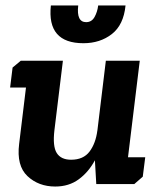

<svg xmlns="http://www.w3.org/2000/svg" viewBox="-20 -673 582 702"><path d="M339 -653H439Q432 -582 389 -548.5Q346 -515 285 -515Q151 -515 166 -653H266Q259 -592 295 -592Q315 -592 325.5 -610.5Q336 -629 339 -653ZM511 -98 502 -27 471 0H332L327 -87Q304 -44 268 -17.5Q232 9 182 9Q121 9 80.5 -29Q40 -67 50 -147L75 -353H17L26 -426L56 -451H210L179 -197Q172 -138 187.5 -113.5Q203 -89 240 -89Q285 -89 307.5 -119Q330 -149 336 -196V-195L367 -451H491L448 -98Z"/></svg>

Font: Zilla Slab
Style: Bold Italic
Weight: 700
Italic angle: -6°
Designer: Typotheque.com
Foundry: Typotheque type foundry
Version: Version 1.1; 2017; ttfautohint (v1.6)